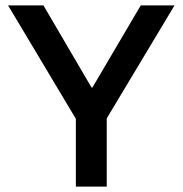

<svg xmlns="http://www.w3.org/2000/svg" viewBox="-20 -695 680 715"><path d="M262.5 0V-252.5L10 -675H141.7L320.8 -369.2H324.2L504.2 -675H630L377.5 -254.2V0Z"/></svg>

Font: Funnel Display Medium
Style: Regular
Weight: 500
Designer: NORD ID, Kristian Moeller
Foundry: Dicotype
Version: Version 1.000